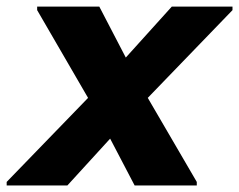

<svg xmlns="http://www.w3.org/2000/svg" viewBox="-46 -567 730 587"><path d="M-25.6 0V-10.8L282.8 -329.2L479.2 -546.8H664.8V-536L383.2 -244.4L160 0ZM365.6 0 247.2 -226.4 67.6 -536V-546.8H257.6L377.2 -316.8L555.6 -10.8V0Z"/></svg>

Font: Kufam
Style: Italic
Weight: 400
Italic angle: -11°
Designer: Artur Schmal
Foundry: Original Type
Version: Version 1.301; ttfautohint (v1.8.3)